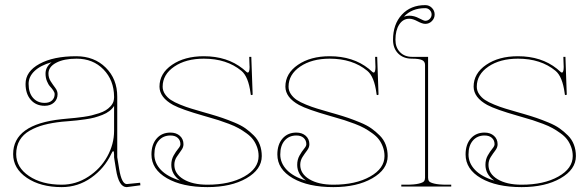

<svg xmlns="http://www.w3.org/2000/svg" viewBox="-20 -748 2359 770"><path d="M187 -498.5Q142.1 -485.8 118.4 -463.1Q94.7 -440.4 94.7 -411.6Q94.7 -376 112.3 -355.7Q129.9 -335.4 159.2 -335.4Q178.2 -335.4 188.7 -345.2Q199.2 -355 199.2 -370.6Q199.2 -377 193.6 -385.3Q188 -393.6 180.9 -401.1Q173.8 -408.7 168.2 -422.6Q162.6 -436.5 162.6 -453.1Q162.6 -479.5 187 -498.5ZM285.6 -522.5Q357.9 -522.5 404.1 -476.8Q450.2 -431.2 450.2 -360.4V-117.7L458 -69.8Q467.8 -10.3 488.3 -9.8L542 -15.1L543 -4.9L488.3 2.4H487.8Q456.5 2.4 445.3 -67.9Q444.3 -73.2 442.4 -85.9Q440.4 -98.6 439 -106.9Q437.5 -115.2 437.5 -117.2V-127.9Q437.5 -141.6 434.1 -141.6Q430.7 -141.6 426.3 -130.9Q398.9 -72.8 345.7 -35.2Q292.5 2.4 227.5 2.4Q142.6 2.4 87.6 -34.9Q32.7 -72.3 32.7 -129.9Q32.7 -249.5 227.1 -270Q232.9 -270.5 252.4 -272.5Q272 -274.4 283.4 -275.4Q294.9 -276.4 314.9 -279.3Q335 -282.2 347.9 -285.4Q360.8 -288.6 377.2 -293.9Q393.6 -299.3 403.8 -305.7Q414.1 -312 422.9 -321.3Q431.6 -330.6 435.1 -341.3Q437.5 -350.1 437.5 -357.4V-360.4Q437 -426.3 395 -469.5Q353 -512.7 287.1 -512.7Q236.3 -512.7 205.3 -496.3Q174.3 -480 174.3 -453.1Q174.3 -436 183.3 -421.9Q192.4 -407.7 201.7 -395.5Q210.9 -383.3 210.9 -370.6Q210.9 -349.6 196.5 -336.7Q182.1 -323.7 159.2 -323.7Q124.5 -323.7 103.5 -347.7Q82.5 -371.6 82.5 -411.6Q82.5 -461.4 138.4 -491.9Q194.3 -522.5 285.6 -522.5ZM437.5 -323.2Q430.7 -312 418.7 -302.7Q406.7 -293.5 390.4 -287.1Q374 -280.8 358.9 -276.6Q343.8 -272.5 322.5 -269.5Q301.3 -266.6 288.3 -265.1Q275.4 -263.7 254.6 -262Q233.9 -260.3 228 -259.8Q187.5 -255.4 156.2 -247.1Q125 -238.8 98.9 -223.9Q72.8 -209 58.8 -185.3Q44.9 -161.6 44.9 -129.9Q44.9 -76.7 96.4 -42Q147.9 -7.3 227.5 -7.3Q284.7 -7.3 333.7 -39.1Q382.8 -70.8 410.2 -120.4Q437.5 -169.9 437.5 -222.7Z M702.1 -23.9Q667 -48.8 667 -86.9Q667 -107.9 676.3 -124.3Q685.5 -140.6 694.6 -151.4Q703.6 -162.1 703.6 -169.4Q703.6 -185.1 693.1 -194.8Q682.6 -204.6 663.6 -204.6Q634.3 -204.6 616.7 -184.3Q599.1 -164.1 599.1 -128.4Q599.1 -93.8 625.5 -66.4Q651.9 -39.1 702.1 -23.9ZM797.4 -522.5Q891.1 -522.5 954.1 -472.2Q957.5 -469.2 962.2 -465.1Q966.8 -460.9 969.2 -459Q971.7 -457 973.6 -457Q981 -457 981 -480Q981 -481 980.7 -484.6Q980.5 -488.3 980.2 -498.3Q980 -508.3 979.5 -520H987.8L993.2 -370.1Q993.2 -366.7 989.3 -366.7Q985.4 -366.7 985.4 -370.1L984.9 -374Q976.1 -440.9 948.2 -463.9Q889.2 -512.7 797.4 -512.7Q725.6 -512.7 679 -481Q632.3 -449.2 632.3 -400.4Q632.3 -384.3 641.6 -370.6Q650.9 -356.9 665 -347.4Q679.2 -337.9 702.6 -328.4Q726.1 -318.8 747.1 -312.5Q768.1 -306.2 798.3 -297.4Q813.5 -293 820.8 -291Q851.1 -282.2 872.3 -274.9Q893.6 -267.6 920.2 -256.6Q946.8 -245.6 964.4 -233.2Q981.9 -220.7 998 -204.6Q1014.2 -188.5 1022 -167.5Q1029.8 -146.5 1029.8 -122.1Q1029.8 -68.4 968.3 -33Q906.7 2.4 812 2.4Q710.9 2.4 649.2 -33.4Q587.4 -69.3 587.4 -128.4Q587.4 -168.5 608.2 -192.4Q628.9 -216.3 663.6 -216.3Q686.5 -216.3 701.2 -203.4Q715.8 -190.4 715.8 -169.4Q715.8 -156.7 706.5 -144.5Q697.3 -132.3 688.2 -118.2Q679.2 -104 679.2 -86.9Q679.2 -51.3 715.6 -29.3Q752 -7.3 812 -7.3Q901.4 -7.3 959.2 -39.8Q1017.1 -72.3 1017.1 -122.1Q1017.1 -141.6 1010.7 -158.7Q1004.4 -175.8 994.6 -188.7Q984.9 -201.7 968.3 -213.6Q951.7 -225.6 936.3 -234.1Q920.9 -242.7 897.7 -251.5Q874.5 -260.3 856.9 -265.9Q839.4 -271.5 813.5 -278.8Q808.6 -280.3 798.3 -283.2Q707.5 -309.1 674.3 -327.1Q620.1 -356.9 619.6 -400.4Q619.6 -453.6 669.9 -488Q720.2 -522.5 797.4 -522.5Z M1207 -23.9Q1171.9 -48.8 1171.9 -86.9Q1171.9 -107.9 1181.2 -124.3Q1190.4 -140.6 1199.5 -151.4Q1208.5 -162.1 1208.5 -169.4Q1208.5 -185.1 1198 -194.8Q1187.5 -204.6 1168.5 -204.6Q1139.2 -204.6 1121.6 -184.3Q1104 -164.1 1104 -128.4Q1104 -93.8 1130.4 -66.4Q1156.7 -39.1 1207 -23.9ZM1302.2 -522.5Q1396 -522.5 1459 -472.2Q1462.4 -469.2 1467 -465.1Q1471.7 -460.9 1474.1 -459Q1476.6 -457 1478.5 -457Q1485.8 -457 1485.8 -480Q1485.8 -481 1485.6 -484.6Q1485.4 -488.3 1485.1 -498.3Q1484.9 -508.3 1484.4 -520H1492.7L1498 -370.1Q1498 -366.7 1494.1 -366.7Q1490.2 -366.7 1490.2 -370.1L1489.7 -374Q1481 -440.9 1453.1 -463.9Q1394 -512.7 1302.2 -512.7Q1230.5 -512.7 1183.8 -481Q1137.2 -449.2 1137.2 -400.4Q1137.2 -384.3 1146.5 -370.6Q1155.8 -356.9 1169.9 -347.4Q1184.1 -337.9 1207.5 -328.4Q1231 -318.8 1252 -312.5Q1272.9 -306.2 1303.2 -297.4Q1318.4 -293 1325.7 -291Q1356 -282.2 1377.2 -274.9Q1398.4 -267.6 1425 -256.6Q1451.7 -245.6 1469.2 -233.2Q1486.8 -220.7 1502.9 -204.6Q1519 -188.5 1526.9 -167.5Q1534.7 -146.5 1534.7 -122.1Q1534.7 -68.4 1473.1 -33Q1411.6 2.4 1316.9 2.4Q1215.8 2.4 1154.1 -33.4Q1092.3 -69.3 1092.3 -128.4Q1092.3 -168.5 1113 -192.4Q1133.8 -216.3 1168.5 -216.3Q1191.4 -216.3 1206.1 -203.4Q1220.7 -190.4 1220.7 -169.4Q1220.7 -156.7 1211.4 -144.5Q1202.1 -132.3 1193.1 -118.2Q1184.1 -104 1184.1 -86.9Q1184.1 -51.3 1220.5 -29.3Q1256.8 -7.3 1316.9 -7.3Q1406.2 -7.3 1464.1 -39.8Q1522 -72.3 1522 -122.1Q1522 -141.6 1515.6 -158.7Q1509.3 -175.8 1499.5 -188.7Q1489.7 -201.7 1473.1 -213.6Q1456.5 -225.6 1441.2 -234.1Q1425.8 -242.7 1402.6 -251.5Q1379.4 -260.3 1361.8 -265.9Q1344.2 -271.5 1318.4 -278.8Q1313.5 -280.3 1303.2 -283.2Q1212.4 -309.1 1179.2 -327.1Q1125 -356.9 1124.5 -400.4Q1124.5 -453.6 1174.8 -488Q1225.1 -522.5 1302.2 -522.5Z M1600.1 -681.2Q1610.8 -685.1 1621.6 -685.1Q1641.1 -685.1 1660.4 -674.8Q1679.7 -664.6 1685.5 -664.6Q1695.8 -664.6 1703.4 -672.1Q1710.9 -679.7 1710.9 -689.9Q1710.9 -700.2 1703.4 -707.8Q1695.8 -715.3 1685.5 -715.3Q1631.3 -715.3 1600.1 -681.2ZM1696.8 -520V-35.2Q1696.8 -26.4 1700.9 -21Q1705.1 -15.6 1722.4 -11.5Q1739.7 -7.3 1772 -7.3H1789.6V0H1589.4V-7.3H1609.4Q1641.6 -7.3 1658.9 -11.5Q1676.3 -15.6 1680.4 -21Q1684.6 -26.4 1684.6 -35.2V-487.3Q1684.6 -501.5 1672.6 -507.1Q1660.6 -512.7 1631.8 -512.7Q1597.7 -512.7 1576.9 -533.4Q1556.2 -554.2 1556.2 -588.4Q1556.2 -650.9 1591.6 -689.2Q1627 -727.5 1685.5 -727.5Q1701.2 -727.5 1712.2 -716.3Q1723.1 -705.1 1723.1 -689.9Q1723.1 -674.8 1712.2 -663.6Q1701.2 -652.3 1685.5 -652.3Q1673.8 -652.3 1654.5 -662.6Q1635.3 -672.9 1621.6 -672.9Q1596.2 -672.9 1581.1 -649.7Q1565.9 -626.5 1565.9 -588.4Q1565.9 -557.6 1584.2 -538.8Q1602.5 -520 1632.8 -520Z M1961.9 -23.9Q1926.8 -48.8 1926.8 -86.9Q1926.8 -107.9 1936 -124.3Q1945.3 -140.6 1954.3 -151.4Q1963.4 -162.1 1963.4 -169.4Q1963.4 -185.1 1952.9 -194.8Q1942.4 -204.6 1923.3 -204.6Q1894 -204.6 1876.5 -184.3Q1858.9 -164.1 1858.9 -128.4Q1858.9 -93.8 1885.3 -66.4Q1911.6 -39.1 1961.9 -23.9ZM2057.1 -522.5Q2150.9 -522.5 2213.9 -472.2Q2217.3 -469.2 2221.9 -465.1Q2226.6 -460.9 2229 -459Q2231.4 -457 2233.4 -457Q2240.7 -457 2240.7 -480Q2240.7 -481 2240.5 -484.6Q2240.2 -488.3 2240 -498.3Q2239.7 -508.3 2239.3 -520H2247.6L2252.9 -370.1Q2252.9 -366.7 2249 -366.7Q2245.1 -366.7 2245.1 -370.1L2244.6 -374Q2235.8 -440.9 2208 -463.9Q2148.9 -512.7 2057.1 -512.7Q1985.4 -512.7 1938.7 -481Q1892.1 -449.2 1892.1 -400.4Q1892.1 -384.3 1901.4 -370.6Q1910.6 -356.9 1924.8 -347.4Q1939 -337.9 1962.4 -328.4Q1985.8 -318.8 2006.8 -312.5Q2027.8 -306.2 2058.1 -297.4Q2073.2 -293 2080.6 -291Q2110.8 -282.2 2132.1 -274.9Q2153.3 -267.6 2179.9 -256.6Q2206.5 -245.6 2224.1 -233.2Q2241.7 -220.7 2257.8 -204.6Q2273.9 -188.5 2281.7 -167.5Q2289.6 -146.5 2289.6 -122.1Q2289.6 -68.4 2228 -33Q2166.5 2.4 2071.8 2.4Q1970.7 2.4 1908.9 -33.4Q1847.2 -69.3 1847.2 -128.4Q1847.2 -168.5 1867.9 -192.4Q1888.7 -216.3 1923.3 -216.3Q1946.3 -216.3 1960.9 -203.4Q1975.6 -190.4 1975.6 -169.4Q1975.6 -156.7 1966.3 -144.5Q1957 -132.3 1948 -118.2Q1939 -104 1939 -86.9Q1939 -51.3 1975.3 -29.3Q2011.7 -7.3 2071.8 -7.3Q2161.1 -7.3 2219 -39.8Q2276.9 -72.3 2276.9 -122.1Q2276.9 -141.6 2270.5 -158.7Q2264.2 -175.8 2254.4 -188.7Q2244.6 -201.7 2228 -213.6Q2211.4 -225.6 2196 -234.1Q2180.7 -242.7 2157.5 -251.5Q2134.3 -260.3 2116.7 -265.9Q2099.1 -271.5 2073.2 -278.8Q2068.4 -280.3 2058.1 -283.2Q1967.3 -309.1 1934.1 -327.1Q1879.9 -356.9 1879.4 -400.4Q1879.4 -453.6 1929.7 -488Q1980 -522.5 2057.1 -522.5Z"/></svg>

Font: ZnikomitNo24
Style: Thin
Weight: 300
Designer: gluk
Foundry: gluk
Version: Version 0.55